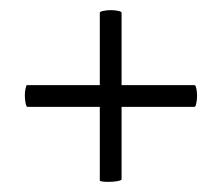

<svg xmlns="http://www.w3.org/2000/svg" viewBox="-20 -379 438 379"><path d="M29 -191Q29 -198 30.5 -204.5Q32 -211 33 -211H364Q366 -211 367.5 -204.5Q369 -198 369 -190Q369 -182 367.5 -175Q366 -168 364 -168H34Q32 -168 30.5 -175.5Q29 -183 29 -191ZM195 -20Q177 -20 177 -23V-354Q177 -356 184 -357.5Q191 -359 199 -359Q207 -359 213.5 -357.5Q220 -356 220 -354V-25Q220 -23 212 -21.5Q204 -20 195 -20Z"/></svg>

Font: Cormorant Garamond Medium
Style: Regular
Weight: 500
Designer: Christian Thalmann (Catharsis Fonts)
Foundry: Catharsis Fonts
Version: Version 4.000